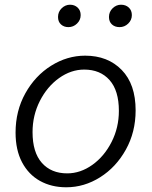

<svg xmlns="http://www.w3.org/2000/svg" viewBox="-20 -781 643 814"><path d="M46 -219Q46 -311 87.5 -385.5Q129 -460 197 -502.5Q265 -545 341 -545Q437 -545 496 -484.5Q555 -424 555 -313Q555 -221 513.5 -146.5Q472 -72 404.5 -29.5Q337 13 261 13Q198 13 149.5 -14Q101 -41 73.5 -93Q46 -145 46 -219ZM484 -311Q484 -397 444.5 -441.5Q405 -486 337 -486Q281 -486 230.5 -450Q180 -414 149 -353Q118 -292 118 -221Q118 -135 157.5 -90.5Q197 -46 265 -46Q321 -46 371.5 -82Q422 -118 453 -179Q484 -240 484 -311ZM226 -709Q226 -731 241.5 -746Q257 -761 277 -761Q296 -761 309 -749Q322 -737 322 -717Q322 -696 306.5 -681Q291 -666 270 -666Q251 -666 238.5 -677.5Q226 -689 226 -709ZM442 -709Q442 -731 457.5 -746Q473 -761 493 -761Q513 -761 526 -749Q539 -737 539 -717Q539 -696 523.5 -681Q508 -666 487 -666Q467 -666 454.5 -677.5Q442 -689 442 -709Z"/></svg>

Font: Nebula Sans Book
Style: Regular
Weight: 400
Italic angle: -9°
Designer: Paul D. Hunt for Adobe (as Source Sans)
Foundry: Nebula Entertainment & Broadcasting LLC
Version: Version 1.010